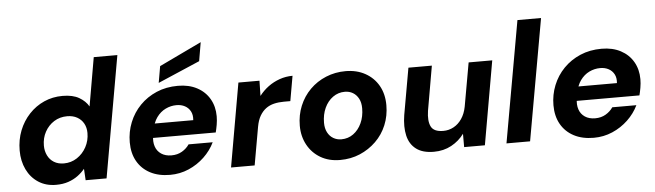

<svg xmlns="http://www.w3.org/2000/svg" viewBox="-48 -938 3869 1134"><g transform="rotate(-5 1886.5 -370.5)"><path d="M244 12Q184 12 139.5 -17Q95 -46 71 -96Q47 -146 47 -208Q47 -272 68.5 -326.5Q90 -381 128.5 -422Q167 -463 217.5 -485.5Q268 -508 327 -508Q388 -508 425.5 -486Q463 -464 481 -432L531 -720H671L544 0H420L416 -68Q398 -46 373.5 -28Q349 -10 317 1Q285 12 244 12ZM301 -110Q344 -110 379 -133Q414 -156 434.5 -194Q455 -232 455 -277Q455 -309 441.5 -333.5Q428 -358 403 -372Q378 -386 344 -386Q300 -386 266 -364.5Q232 -343 212 -306.5Q192 -270 192 -225Q192 -193 205 -166.5Q218 -140 242.5 -125Q267 -110 301 -110Z M920 12Q852 12 802.5 -14Q753 -40 726 -87.5Q699 -135 699 -200Q699 -262 721.5 -318Q744 -374 785.5 -416.5Q827 -459 884 -483.5Q941 -508 1011 -508Q1076 -508 1124 -482.5Q1172 -457 1198 -412Q1224 -367 1224 -309Q1224 -284 1219.5 -258.5Q1215 -233 1210 -214H799L814 -298H1084Q1087 -329 1075.5 -350.5Q1064 -372 1042.5 -383.5Q1021 -395 993 -395Q959 -395 928 -380Q897 -365 875 -334.5Q853 -304 845 -257L840 -228Q834 -192 843.5 -163.5Q853 -135 877.5 -118.5Q902 -102 938 -102Q974 -102 1001 -118Q1028 -134 1044 -158H1187Q1164 -110 1123.5 -71.5Q1083 -33 1031 -10.5Q979 12 920 12ZM900 -535 917 -633 1168 -753 1149 -642Z M1282 0 1369 -496H1494L1492 -406Q1516 -437 1546.5 -459.5Q1577 -482 1614 -495Q1651 -508 1691 -508L1665 -360H1627Q1595 -360 1568 -353.5Q1541 -347 1520 -331.5Q1499 -316 1484 -290.5Q1469 -265 1462 -226L1422 0Z M1928 12Q1862 12 1812.5 -17Q1763 -46 1735.5 -96.5Q1708 -147 1708 -210Q1708 -273 1730.5 -327.5Q1753 -382 1793.5 -422.5Q1834 -463 1888.5 -485.5Q1943 -508 2005 -508Q2071 -508 2121.5 -480Q2172 -452 2200 -402.5Q2228 -353 2228 -287Q2228 -224 2205.5 -169.5Q2183 -115 2141.5 -74.5Q2100 -34 2046 -11Q1992 12 1928 12ZM1946 -109Q1986 -109 2017 -131.5Q2048 -154 2066 -193Q2084 -232 2084 -281Q2084 -315 2071.5 -338.5Q2059 -362 2038 -374.5Q2017 -387 1990 -387Q1951 -387 1919.5 -364.5Q1888 -342 1870 -303Q1852 -264 1852 -215Q1852 -182 1864.5 -158Q1877 -134 1898.5 -121.5Q1920 -109 1946 -109Z M2484 12Q2418 12 2379.5 -17Q2341 -46 2329 -98Q2317 -150 2328 -219L2377 -496H2516L2470 -232Q2461 -172 2477.5 -139Q2494 -106 2550 -106Q2583 -106 2611.5 -121.5Q2640 -137 2660 -166.5Q2680 -196 2688 -237L2734 -496H2874L2787 0H2664V-79Q2634 -38 2588 -13Q2542 12 2484 12Z M2915 0 3043 -720H3183L3055 0Z M3432 12Q3364 12 3314.5 -14Q3265 -40 3238 -87.5Q3211 -135 3211 -200Q3211 -262 3233.5 -318Q3256 -374 3297.5 -416.5Q3339 -459 3396 -483.5Q3453 -508 3523 -508Q3588 -508 3636 -482.5Q3684 -457 3710 -412Q3736 -367 3736 -309Q3736 -284 3731.5 -258.5Q3727 -233 3722 -214H3311L3326 -298H3596Q3599 -329 3587.5 -350.5Q3576 -372 3554.5 -383.5Q3533 -395 3505 -395Q3471 -395 3440 -380Q3409 -365 3387 -334.5Q3365 -304 3357 -257L3352 -228Q3346 -192 3355.5 -163.5Q3365 -135 3389.5 -118.5Q3414 -102 3450 -102Q3486 -102 3513 -118Q3540 -134 3556 -158H3699Q3676 -110 3635.5 -71.5Q3595 -33 3543 -10.5Q3491 12 3432 12Z"/></g></svg>

Font: DM Sans 24pt ExtraBold
Style: Italic
Weight: 800
Italic angle: -10°
Designer: Colophon Foundry, Jonny Pinhorn
Foundry: Colophon Foundry
Version: Version 4.004;gftools[0.9.30]